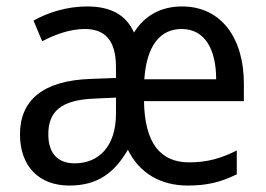

<svg xmlns="http://www.w3.org/2000/svg" viewBox="-20 -566 825 596"><path d="M545 -546C479 -546 428 -517 396 -465C371 -520 324 -546 250 -546C188 -546 128 -527 84 -502L111 -438C153 -460 199 -476 243 -476C304 -476 340 -443 340 -358V-324L261 -321C115 -316 42 -256 42 -149C42 -49 102 10 195 10C284 10 335 -30 377 -101C413 -28 479 10 563 10C623 10 667 -1 715 -25V-99C668 -75 624 -62 567 -62C477 -62 429 -123 427 -252H737V-307C737 -446 668 -546 545 -546ZM544 -476C617 -476 651 -411 651 -320H428C435 -423 476 -476 544 -476ZM274 -260 340 -263V-213C340 -111 286 -59 212 -59C162 -59 130 -87 130 -149C130 -219 168 -256 274 -260Z"/></svg>

Font: Noto Sans Bengali SemiCondensed
Style: Regular
Weight: 400
Width: 4
Designer: Jelle Bosma - Monotype Design Team
Foundry: Monotype Imaging Inc.
Version: Version 2.003